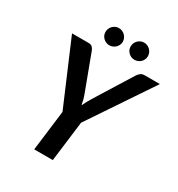

<svg xmlns="http://www.w3.org/2000/svg" viewBox="-206 -1028 1081 1163"><g transform="rotate(30 334.5 -446.5)"><path d="M372.5 -281.5 337.5 0H207.5L242.5 -282L54.5 -723H170Q187 -723 196 -714.8Q205 -706.5 210 -693.5L303.5 -443.5Q310.5 -425.5 314.8 -408.2Q319 -391 322 -374.5Q330 -391 339.2 -408Q348.5 -425 360 -443.5L515.5 -693.5Q522.5 -705 533.8 -714Q545 -723 561.5 -723H669ZM346.5 -832Q346.5 -820 341.5 -809.2Q336.5 -798.5 328.2 -790.5Q320 -782.5 308.8 -777.8Q297.5 -773 285 -773Q273 -773 262.2 -777.8Q251.5 -782.5 243.2 -790.5Q235 -798.5 230.2 -809.2Q225.5 -820 225.5 -832Q225.5 -844.5 230.2 -855.8Q235 -867 243.2 -875.2Q251.5 -883.5 262.2 -888.2Q273 -893 285 -893Q297.5 -893 308.8 -888.2Q320 -883.5 328.2 -875.2Q336.5 -867 341.5 -855.8Q346.5 -844.5 346.5 -832ZM522 -832Q522 -820 517.2 -809.2Q512.5 -798.5 504.2 -790.5Q496 -782.5 485 -777.8Q474 -773 461.5 -773Q449 -773 438.2 -777.8Q427.5 -782.5 419.2 -790.5Q411 -798.5 406.2 -809.2Q401.5 -820 401.5 -832Q401.5 -844.5 406.2 -855.8Q411 -867 419.2 -875.2Q427.5 -883.5 438.2 -888.2Q449 -893 461.5 -893Q474 -893 485 -888.2Q496 -883.5 504.2 -875.2Q512.5 -867 517.2 -855.8Q522 -844.5 522 -832Z"/></g></svg>

Font: Lato TR
Style: Bold Italic
Weight: 700
Italic angle: -12°
Designer: Lukasz Dziedzic
Foundry: tyPoland Lukasz Dziedzic
Version: Version 1.104 2013